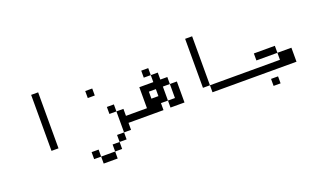

<svg xmlns="http://www.w3.org/2000/svg" viewBox="-79 -1119 2657 1611"><g transform="rotate(-20 1250.0 -313.0)"><path d="M250 -687.5Q250 -687.5 250 -187.5H312.5Q312.5 -187.5 312.5 -687.5Z M1000 -187.5V-250H937.5V-312.5H875V-125H812.5V-62.5H750V0H625V62.5H750V0H812.5V-62.5H875V-125H937.5V-187.5ZM750 -500V-562.5H687.5V-500ZM625 0V-62.5H562.5V0ZM875 -312.5V-375H812.5V-312.5Z M1250 -250H1312.5V-187.5H1437.5V-375H1375Q1375 -375 1375 -250H1312.5Q1312.5 -250 1312.5 -375H1375V-437.5H1312.5V-500H1250V-437.5H1125V-250H1000V-187.5H1250ZM1187.5 -312.5V-375H1250V-312.5ZM1250 -500V-562.5H1187.5V-500Z M2000 -187.5V-250H1687.5V-187.5ZM1687.5 -250V-687.5H1625V-250Z M2250 -62.5V-125H2187.5V-62.5ZM2312.5 -250H2000V-187.5H2437.5Q2437.5 -187.5 2437.5 -312.5H2312.5ZM2312.5 -312.5V-375H2125V-312.5Z"/></g></svg>

Font: CalcUnifontExMono
Style: Regular
Weight: 500
Version: Version 15.0.06